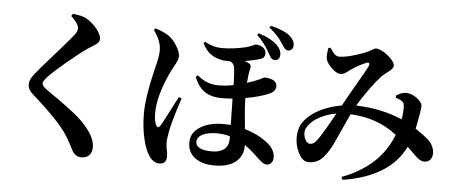

<svg xmlns="http://www.w3.org/2000/svg" viewBox="-55 -965 2716 1154"><g transform="rotate(5 1302.5 -388.5)"><path d="M469 55C491 55 508 48 519 34C528 22 533 7 533 -11C533 -44 518 -80 489 -118C467 -147 437 -177 398 -208C375 -227 339 -253 290 -288C264 -305 245 -319 233 -328C210 -343 199 -356 199 -368C199 -379 210 -395 233 -418C272 -458 382 -551 450 -599C456 -603 465 -608 476 -615C492 -625 502 -632 507 -637C515 -645 519 -654 519 -665C519 -698 474 -754 422 -782C406 -790 380 -796 344 -800L335 -786C366 -757 382 -733 382 -715C382 -703 376 -689 363 -673C350 -656 314 -614 254 -546C196 -481 159 -438 143 -417C125 -394 116 -374 116 -356C116 -333 127 -313 150 -294C262 -195 334 -119 367 -64C384 -37 399 -8 414 21C428 44 446 55 469 55Z M939 51C968 51 982 35 982 4C982 -4 981 -15 978 -30C974 -49 972 -64 972 -77C972 -97 976 -124 983 -159C992 -202 1011 -265 1039 -350L1022 -357C1019 -350 1013 -339 1004 -323C961 -239 935 -189 925 -174C916 -161 908 -163 900 -178C892 -195 888 -219 888 -250C888 -315 909 -395 951 -488C958 -503 967 -522 980 -544C994 -569 1001 -587 1001 -598C1001 -618 993 -641 976 -667C960 -692 943 -710 924 -722C903 -736 876 -747 845 -756L837 -746C868 -703 883 -664 883 -627C883 -604 878 -571 867 -530C864 -519 862 -510 861 -504C860 -501 859 -495 857 -488C833 -386 821 -303 821 -240C821 -187 826 -137 837 -91C846 -49 859 -16 874 8C893 37 914 51 939 51ZM1270 34C1327 34 1370 21 1400 -4C1428 -28 1442 -60 1442 -99V-105C1471 -84 1501 -59 1530 -30C1531 -29 1534 -27 1537 -24C1555 -7 1570 1 1582 1C1595 1 1604 -4 1611 -13C1618 -21 1621 -32 1621 -45C1621 -75 1606 -103 1575 -129C1536 -160 1489 -184 1434 -200C1433 -207 1432 -219 1431 -235C1424 -298 1421 -348 1420 -386C1481 -397 1528 -410 1561 -425C1587 -436 1600 -452 1600 -472C1600 -491 1589 -505 1567 -512C1554 -517 1540 -519 1524 -519C1523 -519 1520 -518 1515 -515C1504 -509 1494 -504 1485 -501C1470 -494 1449 -486 1422 -478C1425 -514 1428 -541 1433 -559C1436 -569 1436 -577 1435 -582C1434 -588 1429 -593 1421 -597C1417 -600 1409 -603 1397 -607C1438 -614 1470 -621 1495 -630C1510 -635 1517 -647 1517 -664C1517 -679 1511 -690 1498 -699C1486 -708 1472 -712 1455 -712C1452 -712 1447 -710 1440 -706C1424 -699 1409 -693 1394 -690C1347 -679 1301 -673 1254 -673C1217 -673 1182 -683 1151 -702L1141 -694C1170 -630 1223 -598 1300 -598H1310C1325 -591 1334 -580 1336 -567C1339 -552 1342 -516 1343 -461C1343 -460 1343 -459 1343 -458C1314 -451 1284 -448 1251 -448C1224 -448 1201 -453 1180 -462C1163 -469 1145 -480 1124 -497L1112 -487C1129 -444 1153 -413 1182 -396C1207 -381 1239 -373 1278 -373C1299 -373 1321 -374 1344 -376C1345 -339 1346 -287 1347 -218C1343 -218 1336 -218 1327 -218C1318 -219 1311 -219 1306 -219C1247 -219 1200 -208 1164 -185C1127 -162 1108 -131 1108 -91C1108 -50 1124 -18 1156 4C1185 24 1223 34 1270 34ZM1248 -49C1183 -49 1150 -66 1150 -99C1150 -118 1162 -134 1186 -145C1208 -155 1235 -160 1267 -160C1297 -160 1324 -156 1348 -149V-132C1348 -79 1312 -49 1248 -49ZM1597 -637C1604 -643 1607 -652 1607 -664C1607 -683 1599 -701 1582 -718C1559 -743 1520 -764 1467 -781L1458 -770C1487 -744 1512 -711 1534 -671L1535 -670C1543 -655 1549 -645 1553 -640C1560 -633 1567 -629 1575 -629C1584 -628 1591 -631 1597 -637ZM1651 -693C1670 -693 1682 -707 1682 -727C1682 -747 1672 -765 1653 -782C1630 -802 1590 -819 1535 -832L1528 -820C1559 -797 1587 -768 1611 -731C1612 -730 1612 -729 1613 -728C1622 -715 1628 -707 1631 -702C1638 -696 1644 -693 1651 -693Z M2045 53C2233 23 2357 -54 2418 -179C2425 -172 2435 -163 2447 -151C2466 -132 2480 -119 2488 -113C2501 -104 2513 -99 2524 -99C2540 -99 2552 -104 2561 -115C2568 -124 2572 -135 2573 -149C2574 -180 2561 -208 2536 -233C2516 -250 2489 -270 2456 -292C2461 -315 2466 -342 2471 -371C2472 -374 2473 -379 2474 -386C2477 -407 2479 -421 2479 -430C2479 -458 2427 -500 2384 -501C2365 -502 2344 -495 2321 -480V-466C2340 -461 2353 -455 2360 -449C2365 -444 2369 -440 2371 -435C2372 -431 2373 -424 2374 -414C2374 -392 2372 -367 2367 -340C2283 -377 2190 -396 2088 -399C2107 -432 2131 -467 2158 -505C2185 -542 2207 -569 2224 -587C2231 -594 2243 -604 2258 -615C2281 -632 2292 -645 2292 -656C2292 -674 2277 -695 2248 -718C2220 -740 2197 -751 2178 -751C2172 -751 2163 -747 2151 -740C2136 -731 2123 -724 2111 -720C2045 -695 1995 -683 1962 -683C1950 -683 1940 -687 1931 -696C1925 -701 1917 -712 1907 -728C1906 -730 1905 -731 1904 -732L1891 -729C1887 -706 1885 -687 1886 -673C1887 -654 1898 -634 1919 -613C1940 -591 1961 -580 1980 -580C1991 -580 2006 -587 2023 -601C2027 -604 2030 -607 2032 -608C2068 -633 2100 -650 2127 -660C2143 -667 2150 -658 2141 -639C2136 -628 2114 -588 2075 -521C2040 -461 2016 -418 2002 -392C1939 -381 1884 -361 1837 -330C1784 -294 1755 -252 1750 -205C1745 -164 1751 -126 1768 -90C1785 -53 1806 -35 1833 -35C1858 -35 1880 -42 1899 -55C1916 -68 1934 -89 1953 -120C1962 -133 1982 -174 2013 -243C2034 -290 2049 -324 2059 -344C2168 -339 2262 -306 2340 -244C2289 -113 2188 -20 2037 36ZM1830 -146C1807 -146 1788 -187 1793 -220C1804 -273 1882 -326 1974 -341C1936 -272 1906 -221 1884 -188C1863 -156 1850 -146 1830 -146Z"/></g></svg>

Font: AllPunType Bold
Style: Regular
Weight: 700
Version: 1.0